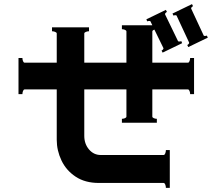

<svg xmlns="http://www.w3.org/2000/svg" viewBox="-20 -875 1040 934"><path d="M839 -799Q838 -801 833 -801Q828 -801 824 -799L819 -809L914 -855L919 -845Q915 -843 912 -839.5Q909 -836 910 -833L971 -702Q972 -700 977 -700Q982 -700 986 -702L991 -692L896 -646L891 -656Q895 -658 898 -661.5Q901 -665 900 -668ZM894 -570Q899 -570 902 -577.5Q905 -585 905 -593H924V-417H905Q905 -425 902 -432.5Q899 -440 894 -440H721V-308Q721 -303 728.5 -300Q736 -297 743 -297V-278H573V-297Q580 -297 587.5 -300Q595 -303 595 -308V-440H390V-214Q390 -175 413 -148Q436 -121 470 -121H776Q781 -121 784 -129Q787 -137 787 -145H806V39H787Q787 31 784 23Q781 15 776 15H461Q394 15 348 -15.5Q302 -46 279 -94.5Q256 -143 256 -195V-440H100Q95 -440 92 -432.5Q89 -425 89 -417H70V-593H89Q89 -585 92 -577.5Q95 -570 100 -570H256V-712Q256 -717 248 -720Q240 -723 233 -723V-742H413V-723Q406 -723 398 -720Q390 -717 390 -712V-570H595V-722Q595 -727 587.5 -730Q580 -733 573 -733V-752H721L712 -771Q711 -773 706 -773Q700 -773 696 -771L692 -781L787 -827L792 -817Q788 -815 785 -811.5Q782 -808 783 -805L846 -675Q847 -673 852 -673Q858 -673 862 -675L866 -665L771 -619L766 -629Q770 -631 773 -634.5Q776 -638 775 -641L731 -731Q721 -727 721 -722V-570Z"/></svg>

Font: Aoboshi One
Style: Regular
Weight: 400
Designer: IKIMOJI
Foundry: Natsumi Matsuba
Version: Version 1.000; ttfautohint (v1.8.3)